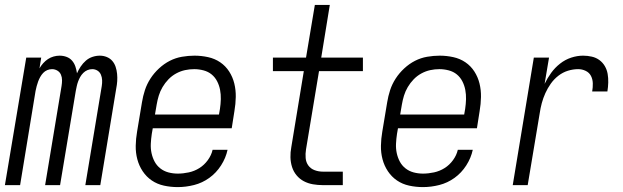

<svg xmlns="http://www.w3.org/2000/svg" viewBox="-21 -755 2541 783"><path d="M-1 0 86 -520H147L140 -476Q146 -487 155 -497Q164 -507 174.5 -514Q185 -521 197.5 -524.5Q210 -528 222 -528Q237 -528 250.5 -523Q264 -518 273 -507.5Q282 -497 286.5 -483.5Q291 -470 293 -456Q299 -470 308 -483.5Q317 -497 329 -507.5Q341 -518 356 -523Q371 -528 386 -528Q401 -528 414.5 -522.5Q428 -517 437 -506.5Q446 -496 450.5 -482.5Q455 -469 456.5 -454Q458 -439 457 -424Q456 -409 453 -394L388 0H327L394 -404Q396 -416 395.5 -428Q395 -440 390.5 -450.5Q386 -461 376.5 -467Q367 -473 355 -473Q345 -473 335.5 -469Q326 -465 318.5 -457.5Q311 -450 306 -441Q301 -432 297.5 -422.5Q294 -413 292 -403.5Q290 -394 288 -384L224 0H163L230 -404Q232 -416 232 -428Q232 -440 227.5 -450.5Q223 -461 213 -467Q203 -473 191 -473Q181 -473 171.5 -469Q162 -465 155 -457.5Q148 -450 143 -441Q138 -432 134.5 -422.5Q131 -413 128.5 -403.5Q126 -394 124 -384L61 0Z M704 8Q675 8 647.5 2Q620 -4 598 -19Q576 -34 561 -56.5Q546 -79 539 -105.5Q532 -132 532.5 -160.5Q533 -189 538 -218L558 -338Q562 -363 570 -387.5Q578 -412 592.5 -434.5Q607 -457 627.5 -476Q648 -495 671.5 -507Q695 -519 721 -523.5Q747 -528 772 -528Q800 -528 827.5 -522Q855 -516 877 -501Q899 -486 913.5 -463.5Q928 -441 934.5 -414.5Q941 -388 940.5 -359.5Q940 -331 935 -302L924 -232H602L598 -209Q595 -189 594 -169Q593 -149 597 -130.5Q601 -112 609.5 -96Q618 -80 632.5 -68.5Q647 -57 665.5 -52Q684 -47 704 -47Q726 -47 749 -52Q772 -57 792 -69.5Q812 -82 826.5 -102Q841 -122 846 -144H907Q900 -111 880.5 -80.5Q861 -50 832.5 -29.5Q804 -9 770.5 -0.5Q737 8 704 8ZM611 -288H872L876 -311Q879 -331 879.5 -350.5Q880 -370 876.5 -388.5Q873 -407 864.5 -423.5Q856 -440 842 -451.5Q828 -463 809 -468Q790 -473 771 -473Q752 -473 733.5 -469Q715 -465 697.5 -455.5Q680 -446 666 -431.5Q652 -417 642 -400Q632 -383 626.5 -365Q621 -347 618 -329Z M1296 0Q1275 0 1255 -3.5Q1235 -7 1218 -16Q1201 -25 1188.5 -40Q1176 -55 1170 -74Q1164 -93 1163.5 -113.5Q1163 -134 1167 -155L1218 -465H1092V-520H1227L1263 -735H1324L1289 -520H1459V-465H1280L1227 -146Q1224 -128 1225.5 -110.5Q1227 -93 1236.5 -80Q1246 -67 1262 -61Q1278 -55 1296 -55H1377V0Z M1704 8Q1675 8 1647.5 2Q1620 -4 1598 -19Q1576 -34 1561 -56.5Q1546 -79 1539 -105.5Q1532 -132 1532.5 -160.5Q1533 -189 1538 -218L1558 -338Q1562 -363 1570 -387.5Q1578 -412 1592.5 -434.5Q1607 -457 1627.5 -476Q1648 -495 1671.5 -507Q1695 -519 1721 -523.5Q1747 -528 1772 -528Q1800 -528 1827.5 -522Q1855 -516 1877 -501Q1899 -486 1913.5 -463.5Q1928 -441 1934.5 -414.5Q1941 -388 1940.5 -359.5Q1940 -331 1935 -302L1924 -232H1602L1598 -209Q1595 -189 1594 -169Q1593 -149 1597 -130.5Q1601 -112 1609.5 -96Q1618 -80 1632.5 -68.5Q1647 -57 1665.5 -52Q1684 -47 1704 -47Q1726 -47 1749 -52Q1772 -57 1792 -69.5Q1812 -82 1826.5 -102Q1841 -122 1846 -144H1907Q1900 -111 1880.5 -80.5Q1861 -50 1832.5 -29.5Q1804 -9 1770.5 -0.5Q1737 8 1704 8ZM1611 -288H1872L1876 -311Q1879 -331 1879.5 -350.5Q1880 -370 1876.5 -388.5Q1873 -407 1864.5 -423.5Q1856 -440 1842 -451.5Q1828 -463 1809 -468Q1790 -473 1771 -473Q1752 -473 1733.5 -469Q1715 -465 1697.5 -455.5Q1680 -446 1666 -431.5Q1652 -417 1642 -400Q1632 -383 1626.5 -365Q1621 -347 1618 -329Z M2070 0 2156 -520H2218L2200 -413Q2211 -436 2226.5 -457.5Q2242 -479 2263 -495.5Q2284 -512 2308.5 -520Q2333 -528 2357 -528Q2375 -528 2392.5 -524Q2410 -520 2423.5 -510Q2437 -500 2445.5 -485.5Q2454 -471 2457 -454Q2460 -437 2459.5 -418.5Q2459 -400 2456 -382H2394Q2397 -399 2396.5 -415.5Q2396 -432 2389 -445.5Q2382 -459 2367.5 -466Q2353 -473 2337 -473Q2316 -473 2295 -466.5Q2274 -460 2256 -446Q2238 -432 2225 -413.5Q2212 -395 2203 -375Q2194 -355 2188.5 -334.5Q2183 -314 2180 -293L2131 0Z"/></svg>

Font: Iosevka SS04 Light Oblique
Style: Regular
Weight: 300
Italic angle: -9°
Monospace: yes
Designer: Belleve Invis
Foundry: Belleve Invis
Version: Version 19.0.0; ttfautohint (v1.8.4)